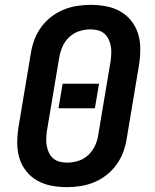

<svg xmlns="http://www.w3.org/2000/svg" viewBox="-20 -763 640 791"><path d="M256 8Q223 8 191.5 2Q160 -4 133.5 -19Q107 -34 88 -58Q69 -82 60 -111.5Q51 -141 51 -173.5Q51 -206 56 -238L107 -543Q111 -570 121 -597.5Q131 -625 148.5 -649.5Q166 -674 189.5 -692.5Q213 -711 240.5 -722.5Q268 -734 296.5 -738.5Q325 -743 353 -743Q386 -743 417.5 -737Q449 -731 475.5 -716Q502 -701 521 -677Q540 -653 549 -623.5Q558 -594 558 -561.5Q558 -529 553 -497L502 -192Q498 -165 488 -137.5Q478 -110 460.5 -85.5Q443 -61 419.5 -42.5Q396 -24 368.5 -12.5Q341 -1 312.5 3.5Q284 8 256 8ZM257 -93Q280 -93 303.5 -100.5Q327 -108 344.5 -125Q362 -142 372 -164Q382 -186 385 -209L436 -513Q438 -529 438.5 -544.5Q439 -560 436 -575Q433 -590 426.5 -603Q420 -616 408.5 -625.5Q397 -635 382 -638.5Q367 -642 352 -642Q329 -642 306 -634.5Q283 -627 265 -610Q247 -593 237.5 -571Q228 -549 224 -526L173 -222Q171 -206 170.5 -190.5Q170 -175 173 -160Q176 -145 182.5 -132Q189 -119 200.5 -109.5Q212 -100 227 -96.5Q242 -93 257 -93ZM221 -317 238 -418H388L371 -317Z"/></svg>

Font: Iosevka Aile
Style: Bold Italic
Weight: 700
Italic angle: -9°
Designer: Belleve Invis
Foundry: Belleve Invis
Version: Version 28.0.1; ttfautohint (v1.8.4)